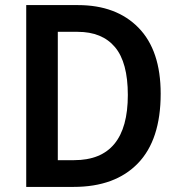

<svg xmlns="http://www.w3.org/2000/svg" viewBox="-20 -734 705 754"><path d="M611 -366Q611 -185 521.5 -92.5Q432 0 269 0H83V-714H286Q437 -714 524 -625Q611 -536 611 -366ZM482 -361Q482 -489 431.5 -549Q381 -609 285 -609H207V-105H271Q482 -105 482 -361Z"/></svg>

Font: Noto Sans Arabic UI SmCn SmBd
Style: Regular
Weight: 600
Width: 4
Designer: Monotype Design Team, Nadine Chahine and Nizar Qandah
Foundry: Monotype Imaging Inc.
Version: Version 2.010; ttfautohint (v1.8.4.7-5d5b)